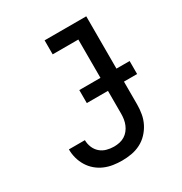

<svg xmlns="http://www.w3.org/2000/svg" viewBox="-173 -863 946 998"><g transform="rotate(-30 300.0 -363.5)"><path d="M273 8Q247 8 220.5 4Q194 0 169.5 -10.5Q145 -21 124.5 -38.5Q104 -56 90 -79Q76 -102 69 -128Q62 -154 62 -180Q62 -181 62 -181Q62 -181 62 -181H158Q158 -181 158 -181Q158 -181 158 -181Q158 -159 166.5 -138Q175 -117 191.5 -102.5Q208 -88 229.5 -82Q251 -76 273 -76Q290 -76 306.5 -79.5Q323 -83 337 -91.5Q351 -100 361.5 -113Q372 -126 378.5 -141.5Q385 -157 387.5 -173.5Q390 -190 390 -206V-651H236V-735H486V-206Q486 -178 481 -149.5Q476 -121 463 -95.5Q450 -70 430 -49Q410 -28 384.5 -15Q359 -2 330.5 3Q302 8 273 8ZM263 -343V-421H565V-343Z"/></g></svg>

Font: Iosevka SS04 Medium Extended
Style: Regular
Weight: 500
Width: 7
Monospace: yes
Designer: Belleve Invis
Foundry: Belleve Invis
Version: Version 19.0.0; ttfautohint (v1.8.4)